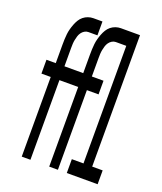

<svg xmlns="http://www.w3.org/2000/svg" viewBox="-136 -824 772 913"><g transform="rotate(20 250.0 -367.5)"><path d="M83 0V-403H36V-473H83V-566Q83 -580 83.5 -593.5Q84 -607 85.5 -620.5Q87 -634 90.5 -647Q94 -660 99 -673Q104 -686 111 -697.5Q118 -709 128.5 -717.5Q139 -726 152 -730.5Q165 -735 178 -735H224V-665H178Q168 -665 159 -659.5Q150 -654 144 -645.5Q138 -637 135 -627Q132 -617 130 -607Q128 -597 127.5 -587Q127 -577 127 -566V-473H222V-566Q222 -580 222.5 -593.5Q223 -607 224.5 -620.5Q226 -634 229.5 -647Q233 -660 238 -673Q243 -686 250 -697.5Q257 -709 267.5 -717.5Q278 -726 291 -730.5Q304 -735 317 -735H414V-70H467V0H311V-70H370V-665H317Q307 -665 298 -659.5Q289 -654 283 -645.5Q277 -637 274 -627Q271 -617 269 -607Q267 -597 266.5 -587Q266 -577 266 -566V-472H325V-403H266V0H222V-403H127V0Z"/></g></svg>

Font: Iosevka Custom
Style: Regular
Weight: 400
Monospace: yes
Designer: Belleve Invis
Foundry: Belleve Invis
Version: Version 32.5.0; ttfautohint (v1.8.4)